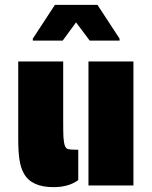

<svg xmlns="http://www.w3.org/2000/svg" viewBox="-20 -763 626 790"><path d="M79 -48Q65 -72 60 -106.5Q55 -141 55 -191V-510H240V-269Q240 -216 241 -199Q243 -174 247 -163Q251 -152 260 -149.5Q269 -147 292 -147H302V-22Q263 7 200 7Q110 7 79 -48ZM344 -510H529V0H344ZM115 -604 206 -743H381L472 -604V-596H349L293 -671L238 -596H115Z"/></svg>

Font: Saira Stencil
Style: Regular
Weight: 400
Designer: Hector Gatti with collaboration of the Omnibus-Type team
Foundry: Omnibus-Type
Version: Version 1.003